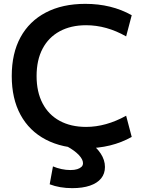

<svg xmlns="http://www.w3.org/2000/svg" viewBox="-20 -760 753 997"><path d="M423 10Q304 10 218 -35Q132 -80 86.5 -164Q41 -248 41 -365Q41 -483 86.5 -566.5Q132 -650 218 -695Q304 -740 423 -740Q559 -740 664 -681L635 -571Q533 -629 427 -629Q348 -629 290 -597.5Q232 -566 201 -507Q170 -448 170 -365Q170 -283 201 -223.5Q232 -164 290 -132.5Q348 -101 427 -101Q530 -101 635 -159L664 -49Q559 10 423 10ZM355 217Q290 217 238 197L255 104Q276 113 299.5 118Q323 123 345 123Q367 123 381 118.5Q395 114 403 106.5Q411 99 411 87Q411 68 389.5 45Q368 22 328 0L438 -28Q481 4 503 37.5Q525 71 525 107Q525 142 505 166.5Q485 191 447 204Q409 217 355 217Z"/></svg>

Font: M PLUS 1 SemiBold
Style: Regular
Weight: 600
Designer: Coji Morishita
Foundry: UNDERFOREST DESIGN
Version: Version 1.001